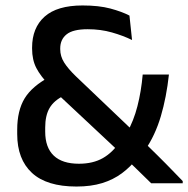

<svg xmlns="http://www.w3.org/2000/svg" viewBox="-20 -671 689 703"><path d="M649 0H533.5Q525.5 -8 510 -23Q494.5 -38 477 -55.2Q459.5 -72.5 444.2 -87Q429 -101.5 422 -108.5L409.5 -122L176 -340.5L161.5 -358Q128.5 -392 113 -422Q97.5 -452 97.5 -493V-496.5Q97.5 -569 143.2 -610Q189 -651 282.5 -651Q342 -651 384 -639.8Q426 -628.5 454 -614L463.5 -524.5Q431 -540.5 389.8 -552.2Q348.5 -564 301 -564Q247 -564 223.8 -545.2Q200.5 -526.5 200.5 -493.5V-491Q200.5 -465 214.8 -442.2Q229 -419.5 258 -391.5L471 -188.5L495 -162.5Q510 -148 525.2 -133Q540.5 -118 556 -102.8Q571.5 -87.5 587 -71.8Q602.5 -56 618 -40Q633.5 -24 649 -8ZM260 12Q151 12 97 -38Q43 -88 43 -180V-196Q43 -266 70.2 -310.8Q97.5 -355.5 162.5 -390L214.5 -321Q178 -303.5 161.8 -276Q145.5 -248.5 145.5 -204V-189Q145.5 -131 176.8 -101.2Q208 -71.5 269 -71.5Q320.5 -71.5 356.8 -92.2Q393 -113 418.5 -152L444.5 -184.5Q469.5 -228.5 483.2 -282.2Q497 -336 502.5 -398H598.5Q589.5 -315 568.8 -245Q548 -175 511 -121.5L484 -93.5Q458 -60 426.2 -36.5Q394.5 -13 353.8 -0.5Q313 12 260 12Z"/></svg>

Font: Anek Malayalam Medium Medium
Style: Regular
Weight: 500
Version: Version 1.003